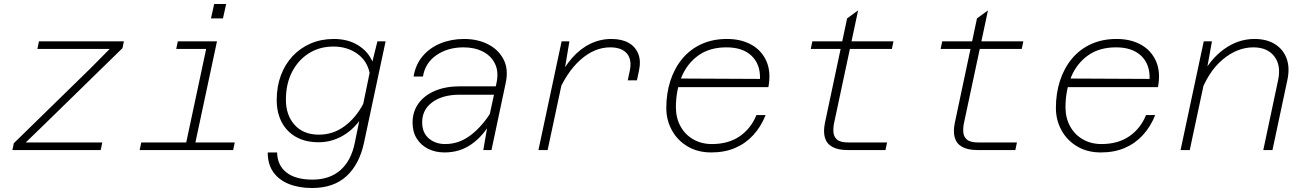

<svg xmlns="http://www.w3.org/2000/svg" viewBox="-20 -751 6540 961"><path d="M42 0 49 -34 433 -409 529 -506H393H167L175 -544H600L593 -510L209 -135L109 -38H249H492L484 0Z M904 0 1020 -544H1066L950 0ZM679 0 687 -38H1155L1147 0ZM862 -506 870 -544H1043L1035 -506ZM1036 -659 1052 -731H1112L1096 -659Z M1844 -443 1869 -544H1910L1802 -37Q1779 71 1714.5 130.5Q1650 190 1542 190Q1476 190 1426 170Q1376 150 1348 110.5Q1320 71 1320 12H1367Q1368 76 1413.5 112Q1459 148 1544 148Q1630 148 1684 100.5Q1738 53 1756 -37L1778 -145Q1740 -95 1687.5 -67Q1635 -39 1574 -39Q1508 -39 1461 -66Q1414 -93 1389.5 -140.5Q1365 -188 1365 -250Q1365 -318 1386 -374Q1407 -430 1445 -470.5Q1483 -511 1535.5 -533.5Q1588 -556 1651 -556Q1721 -556 1771.5 -525Q1822 -494 1844 -443ZM1576 -77Q1647 -77 1704 -119Q1761 -161 1798 -231L1830 -386Q1817 -448 1767 -483Q1717 -518 1649 -518Q1579 -518 1525.5 -484Q1472 -450 1441.5 -390.5Q1411 -331 1411 -252Q1411 -174 1455 -125.5Q1499 -77 1576 -77Z M2399 0 2425 -150 2465 -335Q2477 -391 2458 -431Q2439 -471 2397.5 -492.5Q2356 -514 2300 -514Q2221 -514 2164.5 -475Q2108 -436 2097 -368H2050Q2060 -428 2095.5 -470Q2131 -512 2185 -534Q2239 -556 2303 -556Q2371 -556 2423.5 -529Q2476 -502 2501 -452.5Q2526 -403 2511 -335L2440 0ZM2205 12Q2159 12 2123 -6Q2087 -24 2066 -57.5Q2045 -91 2045 -137Q2045 -192 2074.5 -233Q2104 -274 2157.5 -296.5Q2211 -319 2283 -319H2474L2465 -277H2281Q2195 -277 2144 -239.5Q2093 -202 2093 -139Q2093 -87 2126 -58.5Q2159 -30 2208 -30Q2278 -30 2336 -74.5Q2394 -119 2439 -192V-143Q2399 -71 2340.5 -29.5Q2282 12 2205 12Z M3122 -349 3132 -396Q3144 -452 3118 -483Q3092 -514 3034 -514Q2955 -514 2884.5 -451Q2814 -388 2767 -272L2770 -345Q2802 -414 2843.5 -461Q2885 -508 2935 -532Q2985 -556 3040 -556Q3091 -556 3125.5 -537Q3160 -518 3174.5 -482Q3189 -446 3178 -396L3168 -349ZM2675 0 2791 -544H2830L2805 -394L2721 0Z M3540 12Q3473 12 3422.5 -17.5Q3372 -47 3343.5 -98Q3315 -149 3315 -211Q3315 -284 3335.5 -347Q3356 -410 3395 -457Q3434 -504 3490.5 -530Q3547 -556 3619 -556Q3689 -556 3740.5 -527.5Q3792 -499 3816 -445Q3840 -391 3826 -315H3366L3375 -358L3784 -356Q3786 -430 3741.5 -472Q3697 -514 3616 -514Q3532 -514 3475.5 -473.5Q3419 -433 3391 -365Q3363 -297 3363 -214Q3363 -161 3386 -119Q3409 -77 3450 -53.5Q3491 -30 3543 -30Q3626 -30 3682.5 -69Q3739 -108 3766 -175H3812Q3789 -117 3750.5 -75Q3712 -33 3659.5 -10.5Q3607 12 3540 12Z M4222 0Q4175 0 4146.5 -15.5Q4118 -31 4109 -61.5Q4100 -92 4109 -136L4220 -659L4275 -699L4155 -136Q4150 -113 4151.5 -90Q4153 -67 4169.5 -52.5Q4186 -38 4226 -38H4420L4412 0ZM4038 -506 4046 -544H4452L4444 -506Z M4872 0Q4825 0 4796.5 -15.5Q4768 -31 4759 -61.5Q4750 -92 4759 -136L4870 -659L4925 -699L4805 -136Q4800 -113 4801.5 -90Q4803 -67 4819.5 -52.5Q4836 -38 4876 -38H5070L5062 0ZM4688 -506 4696 -544H5102L5094 -506Z M5490 12Q5423 12 5372.5 -17.5Q5322 -47 5293.5 -98Q5265 -149 5265 -211Q5265 -284 5285.5 -347Q5306 -410 5345 -457Q5384 -504 5440.5 -530Q5497 -556 5569 -556Q5639 -556 5690.5 -527.5Q5742 -499 5766 -445Q5790 -391 5776 -315H5316L5325 -358L5734 -356Q5736 -430 5691.5 -472Q5647 -514 5566 -514Q5482 -514 5425.5 -473.5Q5369 -433 5341 -365Q5313 -297 5313 -214Q5313 -161 5336 -119Q5359 -77 5400 -53.5Q5441 -30 5493 -30Q5576 -30 5632.5 -69Q5689 -108 5716 -175H5762Q5739 -117 5700.5 -75Q5662 -33 5609.5 -10.5Q5557 12 5490 12Z M6303 0 6377 -349Q6393 -423 6358.5 -468.5Q6324 -514 6253 -514Q6172 -514 6098.5 -452Q6025 -390 5983 -270L5991 -363Q6035 -453 6106 -504.5Q6177 -556 6259 -556Q6320 -556 6361.5 -530Q6403 -504 6420 -457.5Q6437 -411 6423 -348L6349 0ZM5889 0 6005 -544H6046L6019 -394L5935 0Z"/></svg>

Font: Azeret Mono Thin Thin
Style: Italic
Weight: 250
Italic angle: -12°
Version: Version 1.002